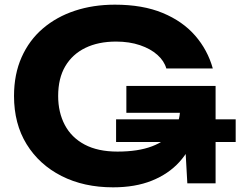

<svg xmlns="http://www.w3.org/2000/svg" viewBox="-20 -786 1032 822"><path d="M477 -275H989V-178H477ZM521 -418H903V-367H841Q841 -283 817.5 -213Q794 -143 747.5 -92Q701 -41 630 -12.5Q559 16 464 16Q339 16 243.5 -32.5Q148 -81 94 -168.5Q40 -256 40 -375Q40 -468 72.5 -541Q105 -614 163.5 -664Q222 -714 300.5 -740Q379 -766 472 -766Q591 -766 676.5 -730.5Q762 -695 815.5 -633.5Q869 -572 891 -493H692Q683 -525 654 -551Q625 -577 579.5 -592.5Q534 -608 477 -608Q401 -608 345.5 -581Q290 -554 259.5 -502.5Q229 -451 229 -375Q229 -305 257.5 -251Q286 -197 342.5 -167Q399 -137 483 -137Q571 -137 630.5 -159.5Q690 -182 720.5 -223Q751 -264 751 -320V-351L781 -303H521ZM760 -395H903V-1H782Z"/></svg>

Font: Unbounded SemiBold
Style: Regular
Weight: 600
Designer: Luke Prowse, Jean-Baptiste Morizot, Fátima Lázaro, Florian Runge
Foundry: NaN
Version: Version 1.700